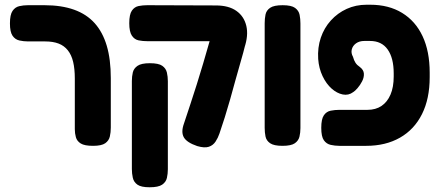

<svg xmlns="http://www.w3.org/2000/svg" viewBox="-20 -607 1866 811"><path d="M373 9Q337 9 321 -1Q305 -11 300.5 -27.5Q296 -44 296 -61V-275Q296 -316 289 -345.5Q282 -375 266.5 -394.5Q251 -414 227.5 -423Q204 -432 171 -432H99Q80 -432 62 -436Q44 -440 33 -456Q22 -472 22 -508Q22 -545 33 -561Q44 -577 61.5 -581Q79 -585 98 -585H168Q240 -585 293 -566Q346 -547 380 -509Q414 -471 431 -413.5Q448 -356 448 -277V-68Q448 -48 444 -30.5Q440 -13 424.5 -2Q409 9 373 9Z M813 10Q769 -5 756.5 -27Q744 -49 757 -85Q770 -124 783.5 -165Q797 -206 811 -250Q825 -294 838 -338.5Q851 -383 863.5 -426.5Q876 -470 888 -511L1017 -422Q1008 -385 996.5 -346Q985 -307 974 -266.5Q963 -226 952 -187Q941 -148 929.5 -111.5Q918 -75 907 -43Q901 -25 890.5 -9Q880 7 862 13Q844 19 813 10ZM612 184Q576 184 560.5 173Q545 162 541 144Q537 126 537 107V-265Q537 -284 541 -301Q545 -318 561 -329Q577 -340 613 -340Q650 -340 665.5 -329Q681 -318 685 -300.5Q689 -283 689 -264V108Q689 127 685 144.5Q681 162 665 173Q649 184 612 184ZM1012 -404 883 -433H827H603Q583 -433 565.5 -436.5Q548 -440 537 -456.5Q526 -473 526 -509Q526 -546 537 -562Q548 -578 565.5 -581.5Q583 -585 602 -585L892 -584Q946 -584 978.5 -561Q1011 -538 1020.5 -497.5Q1030 -457 1012 -404Z M1173 9Q1137 9 1121 -2Q1105 -13 1101.5 -30.5Q1098 -48 1098 -67V-509Q1098 -528 1101.5 -545.5Q1105 -563 1121 -574Q1137 -585 1174 -585Q1211 -585 1226.5 -573.5Q1242 -562 1245.5 -544.5Q1249 -527 1249 -508V-66Q1249 -47 1245 -30Q1241 -13 1225.5 -2Q1210 9 1173 9Z M1413 9Q1395 9 1377 5Q1359 1 1348 -14.5Q1337 -30 1337 -67Q1337 -104 1348 -120Q1359 -136 1377 -139.5Q1395 -143 1414 -143H1532Q1567 -143 1591.5 -159.5Q1616 -176 1629.5 -207.5Q1643 -239 1643 -284V-297Q1643 -362 1617.5 -398Q1592 -434 1543 -434H1519Q1498 -434 1484 -424Q1470 -414 1466 -398.5Q1462 -383 1471 -367Q1475 -352 1481.5 -342Q1488 -332 1500 -324Q1516 -312 1517 -296Q1518 -280 1509.5 -263.5Q1501 -247 1490 -234.5Q1479 -222 1472 -218Q1452 -203 1427.5 -208Q1403 -213 1380.5 -233Q1358 -253 1342.5 -285.5Q1327 -318 1324 -358Q1321 -406 1335 -447.5Q1349 -489 1377.5 -520.5Q1406 -552 1444.5 -569.5Q1483 -587 1528 -587H1544Q1622 -587 1678.5 -552.5Q1735 -518 1765 -454Q1795 -390 1795 -300V-281Q1795 -190 1762.5 -125Q1730 -60 1669.5 -25.5Q1609 9 1527 9Z"/></svg>

Font: Fredoka SemiCondensed SemiBold
Style: Regular
Weight: 600
Width: 4
Designer: Ben Nathan
Foundry: Milena B. Brandão, Ben Nathan
Version: Version 2.001